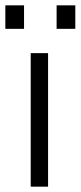

<svg xmlns="http://www.w3.org/2000/svg" viewBox="-54 -699 302 719"><path d="M61 -500H126V0H61ZM158 -591V-679H228V-591ZM-34 -591V-679H36V-591Z"/></svg>

Font: Marvel
Style: Bold
Weight: 700
Designer: Carolina Trebol
Foundry: Carolina Trebol
Version: Version 1.001